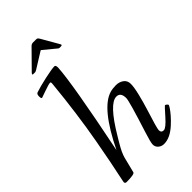

<svg xmlns="http://www.w3.org/2000/svg" viewBox="-259 -912 986 986"><g transform="rotate(-45 234.0 -418.5)"><path d="M86.9 -726.1Q81.1 -726.1 81.1 -729.1Q81.1 -732.2 86.9 -738Q178 -830.1 182.1 -834.5Q189.7 -842 200 -842H220Q228 -842 231.2 -840Q234.4 -837.9 239 -830.1L292 -738Q294.9 -733.6 294.9 -729.9Q294.9 -726.1 285.9 -726.1H275.9Q271.7 -726.1 264.9 -732.9L201.9 -784.9Q200.7 -786.1 198 -784.9L113 -731.9Q103.3 -726.1 99.9 -726.1ZM337.9 -66.9Q337.9 -48.1 356 -48.1Q372.3 -48.1 410.6 -91.6Q449 -135 450.9 -135Q454.8 -135 460.4 -130.4Q466.1 -125.7 466.1 -122.4Q466.1 -119.1 457.4 -106Q448.7 -92.8 432.7 -74.5Q416.7 -56.2 397.5 -38.8Q351.3 2.9 308.1 2.9Q289.6 2.9 276.7 -8.4Q263.9 -19.8 263.9 -36Q263.9 -52.2 282.2 -108.9Q336.9 -279.5 336.9 -301.3Q336.9 -343 305.9 -343Q254.9 -343 168 -197Q165.5 -192.9 157.2 -179.1Q148.9 -165.3 145.8 -159.7Q142.6 -154.1 136.1 -142.5Q129.6 -130.9 126.5 -123.8Q117.2 -103 114 -90.1L93 -6.1Q89.8 4.9 33 4.9Q22 4.9 22 -6.1Q22 -8.5 28.8 -39.8Q35.6 -71 46.9 -127.6Q58.1 -184.1 70.8 -254.9Q101.1 -422.9 120.1 -618.9Q122.1 -634 116 -634Q105.5 -634 69.5 -621Q33.4 -607.9 32 -607.9Q25.9 -607.9 25.9 -624.1Q25.9 -640.4 34.9 -644Q65.2 -654.5 118.8 -666.3Q172.4 -678 190.9 -678Q200 -678 200 -659.9Q194.3 -552 112.1 -147.9Q212.4 -353.8 302.5 -380.4Q321.5 -386 345.7 -386Q369.9 -386 387.5 -373.2Q405 -360.4 405 -336.4Q405 -312.5 394.5 -269.2Q384 -225.8 371.6 -186.3Q337.9 -80.6 337.9 -66.9Z"/></g></svg>

Font: Fanwood Text
Style: Italic
Weight: 400
Italic angle: -9°
Version: Version 1.101